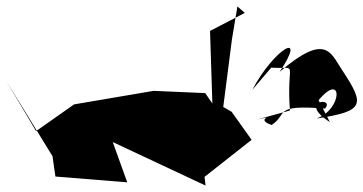

<svg xmlns="http://www.w3.org/2000/svg" viewBox="-317 -524 1128 596"><g transform="rotate(-90 247.0 -226.0)"><path d="M211 -122 256 -153 263 -313 221 -560 138 -678 293 -770 60 -627 -3 -618 -21 -395 104 -440 -31 -152 -4 -155 111 -9 198 -71 213 -97 423 -70 525 -53 505 -30 449 -138 168 -129ZM234 199C325 275 205 274 177 192C200 344 220 343 329 271C382 236 444 221 322 78C453 166 396 62 266 -7L335 52C330 141 361 98 202 110L174 8C196 122 183 -20 157 53C191 106 221 54 208 219C246 251 232 131 166 234Z"/></g></svg>

Font: Asimov Silicon
Style: Regular
Weight: 400
Designer: Google
Version: Version 2.000980; 2014